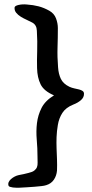

<svg xmlns="http://www.w3.org/2000/svg" viewBox="-20 -738 430 896"><path d="M232 -293Q185 -313 169.5 -344.5Q154 -376 153 -420Q152 -455 153.5 -499.5Q155 -544 152 -595Q151 -622 130 -633Q119 -639 104.5 -645.5Q90 -652 77 -660Q64 -668 55.5 -678.5Q47 -689 48 -703Q49 -711 67 -715Q85 -719 105 -717Q135 -715 160 -708.5Q185 -702 210 -688Q233 -675 241.5 -652Q250 -629 250 -607Q250 -562 248.5 -517Q247 -472 251 -424Q253 -393 264 -370Q275 -347 304 -333Q315 -328 327 -325.5Q339 -323 349 -320.5Q359 -318 365.5 -313.5Q372 -309 372 -300Q372 -283 357.5 -270.5Q343 -258 322 -250Q287 -236 271 -211Q255 -186 250 -155Q245 -126 244 -99Q243 -72 244 -46Q245 -20 246 6Q247 32 246 58Q244 82 231.5 100.5Q219 119 196 126Q187 129 173 130.5Q159 132 141.5 133.5Q124 135 105.5 136Q87 137 70 138Q64 138 56 138Q48 138 40.5 137Q33 136 27 134Q21 132 20 129Q17 120 20.5 112Q24 104 31.5 97.5Q39 91 48.5 86Q58 81 68 79Q81 77 90.5 74.5Q100 72 113 69Q131 65 140 58Q149 51 152.5 42Q156 33 155.5 20.5Q155 8 155 -7Q155 -46 151.5 -86Q148 -126 152.5 -163.5Q157 -201 174 -234.5Q191 -268 232 -293Z"/></svg>

Font: Yeon Sung
Style: Regular
Weight: 400
Version: Version 1.001